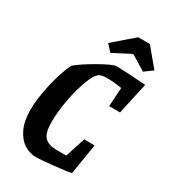

<svg xmlns="http://www.w3.org/2000/svg" viewBox="-197 -901 892 1007"><g transform="rotate(30 248.5 -397.5)"><path d="M385 -415 392 -529Q346 -537 301 -537Q277 -537 262 -531Q238 -521 215.5 -463Q193 -405 179 -329.5Q165 -254 165 -194Q165 -124 189.5 -101Q214 -78 260 -78H320L359 -199L422 -198L392 -14Q368 -7 286 1Q204 9 187 9Q149 9 115 -12Q81 -33 59 -78.5Q37 -124 37 -192Q37 -260 57.5 -350Q78 -440 107 -499Q146 -532 220 -574Q294 -616 316 -616Q344 -615 394 -612.5Q444 -610 493 -606L451 -415ZM215 -699 336 -804H407L497 -696L448 -660L362 -713H353L251 -660Z"/></g></svg>

Font: Grenze SemiBold
Style: Italic
Weight: 600
Italic angle: -10°
Designer: Renata Polastri
Foundry: Omnibus-Type
Version: Version 1.002; ttfautohint (v1.8)